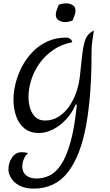

<svg xmlns="http://www.w3.org/2000/svg" viewBox="-20 -790 655 1139"><path d="M429 -170Q406 -117 369.5 -79Q333 -41 292 -21Q251 -1 212 -1Q158 -1 124.5 -28.5Q91 -56 75.5 -101.5Q60 -147 60 -200Q60 -245 72.5 -295.5Q85 -346 110 -394Q135 -442 172.5 -481Q210 -520 260 -543.5Q310 -567 372 -567Q385 -567 395 -560.5Q405 -554 409 -540Q344 -527 295.5 -493.5Q247 -460 214.5 -414Q182 -368 165.5 -316Q149 -264 149 -214Q149 -179 159 -147Q169 -115 190.5 -95Q212 -75 247 -75Q292 -75 328 -98Q364 -121 390.5 -159Q417 -197 433 -244Q449 -291 454 -339Q462 -416 467.5 -463.5Q473 -511 481 -539Q489 -567 502 -582.5Q515 -598 537 -609Q533 -581 528 -549Q523 -517 523 -484Q524 -229 491 -47Q458 135 382.5 232Q307 329 179 329Q129 329 95.5 311Q62 293 46 266.5Q30 240 30 215Q30 177 51 145Q72 113 109 113Q117 113 126.5 114Q136 115 147 118Q132 129 122 152.5Q112 176 112 197Q112 231 134.5 250Q157 269 197 269Q235 269 271.5 252.5Q308 236 340 190Q372 144 397 57.5Q422 -29 436 -169ZM411 -669Q388 -659 365 -659Q347 -659 329 -669Q311 -679 311 -704Q311 -718 317 -732Q323 -746 328 -761Q338 -766 350.5 -768Q363 -770 374 -770Q392 -770 410 -760.5Q428 -751 428 -725Q428 -712 422 -698Q416 -684 411 -669Z"/></svg>

Font: Merienda Light
Style: Regular
Weight: 300
Designer: Eduardo Rodriguez Tunni
Foundry: Eduardo Rodriguez Tunni
Version: Version 2.001; ttfautohint (v1.8.4.7-5d5b)